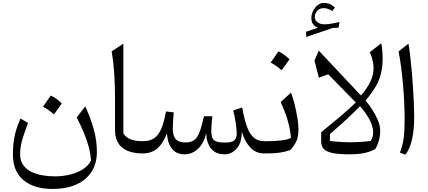

<svg xmlns="http://www.w3.org/2000/svg" viewBox="-20 -1038 2893 1299"><path d="M595.9 46Q580.5 81.4 543 105.9Q505.5 130.3 455.4 142.8Q405.3 155.2 351.4 155.2Q310.6 155.2 269 148.4Q227.4 141.6 193 124.9Q158.5 108.3 137.3 79Q116.1 49.7 116.1 4.4Q116.1 -46.4 133.2 -101.6Q150.3 -156.9 169.6 -206.2L119.1 -236.4Q92.7 -180.1 80 -122.6Q67.4 -65.1 67.4 7Q67.4 121.2 139 180.8Q210.6 240.4 336.3 240.4Q426.9 240.4 494 211.2Q561 181.9 598.2 125.9Q635.4 69.9 635.4 -9.5Q635.4 -86.9 615.4 -159.6Q595.5 -232.3 557.3 -318.4L498.5 -243.6Q527.5 -188.1 547.7 -139.4Q567.9 -90.7 580 -45.6Q592 -0.4 595.9 46ZM323 -391.3Q309.7 -371.7 297 -353.4Q284.3 -335 270.8 -316.2Q290.5 -305.6 309.4 -292.5Q328.3 -279.3 344.9 -264Q358.8 -282.8 372 -301.3Q385.2 -319.8 398.1 -338.1Q377.2 -358.6 358.7 -371.6Q340.1 -384.6 323 -391.3Z M814.7 -742.5 735.4 -690.6Q746.7 -626.7 752.4 -548Q758.1 -469.2 758.1 -376.2V-161.3Q758.1 -118.7 770.8 -88.3Q783.5 -57.9 808 -38.3Q832.5 -18.7 867.5 -9.4Q902.6 0 947.3 0H947.8V-82.9H947.3Q889.1 -82.9 859.2 -97.2Q829.3 -111.5 814.7 -134.9Z M1498.3 6Q1546.6 6 1580.6 -31.3Q1614.6 -68.6 1616.2 -146.2Q1638.1 -76.6 1674.8 -38.3Q1711.4 0 1768.6 0H1772.8V-82.9H1768.1Q1724 -82.9 1696.1 -107.6Q1668.2 -132.4 1650.2 -183Q1632.2 -233.6 1618.3 -310.9L1557.8 -290.5Q1570.6 -241.6 1576.1 -197.7Q1581.6 -153.8 1581.6 -134Q1581.6 -104.7 1565.9 -89.1Q1550.1 -73.4 1502.3 -73.4Q1447 -73.4 1428.3 -89.3Q1409.5 -105.3 1409.5 -151Q1409.5 -164.3 1410.7 -183.8Q1411.9 -203.2 1413.6 -221.9Q1415.3 -240.6 1416.7 -251.5H1359.8Q1344.6 -181 1329.4 -142.6Q1314.1 -104.2 1292.4 -89.3Q1270.6 -74.3 1235.5 -74.3Q1188.8 -74.3 1168.9 -96.9Q1148.9 -119.4 1148.9 -169.8Q1148.9 -186.9 1151 -219.1Q1153 -251.3 1155.4 -277.6L1103.2 -284.1Q1089.8 -210.1 1070.6 -165.8Q1051.4 -121.5 1022.1 -102.2Q992.7 -82.9 947.8 -82.9Q940 -82.9 936.1 -75.3Q932.2 -67.6 932.2 -51V-31.9Q932.2 -15.3 936.1 -7.6Q940 0 947.8 0Q984.5 0 1014.6 -14.4Q1044.6 -28.8 1068.1 -59Q1091.6 -89.2 1109.2 -135.8Q1114.2 -66.3 1144.7 -30.1Q1175.2 6.1 1227.7 6.1Q1280.2 6.1 1319.9 -31.7Q1359.6 -69.4 1374.8 -135.8Q1378.3 -66.3 1410.1 -30.1Q1441.8 6 1498.3 6Z M1863.5 -690Q1850.2 -670.5 1837.5 -652.1Q1824.8 -633.8 1811.3 -614.9Q1831 -604.4 1849.9 -591.2Q1868.8 -578 1885.4 -562.7Q1899.3 -581.5 1912.5 -600Q1925.7 -618.6 1938.6 -636.8Q1917.8 -657.3 1899.2 -670.3Q1880.6 -683.3 1863.5 -690ZM1772.9 0H1785.3Q1836 0 1872.3 -5.1Q1908.7 -10.3 1945.9 -23.7Q1975.6 -59.1 1987.4 -88.3Q1999.2 -117.4 1999.2 -161.7Q1999.2 -193.9 1992.1 -239.5Q1985.1 -285.2 1973.5 -331.4Q1961.9 -377.7 1948.5 -411.3L1878.9 -347.5Q1912.3 -275.6 1928.6 -215.1Q1945 -154.6 1948.6 -105.1Q1926.2 -93 1882.9 -88Q1839.7 -82.9 1791.7 -82.9H1772.9Q1765.1 -82.9 1761.2 -75.3Q1757.3 -67.6 1757.3 -51V-31.9Q1757.3 -15.3 1761.2 -7.6Q1765.1 0 1772.9 0Z M2415.6 -319.1Q2445.8 -285.7 2470.5 -245.6Q2495.2 -205.5 2502.9 -163.9Q2510.6 -122.2 2488.4 -84Q2441.4 -78.6 2395.3 -76.5Q2349.2 -74.4 2303.9 -76.5Q2258.5 -78.6 2212.2 -84.2L2212.3 -131.2Q2277.3 -186.5 2328.1 -234.2Q2378.8 -281.9 2415.6 -319.1ZM2387.4 -344.8Q2347.4 -305.5 2288.3 -255.3Q2229.2 -205.1 2153.1 -143.7V-77.9Q2153.1 -47.8 2171.5 -29.3Q2189.9 -10.8 2231.4 -2.4Q2272.9 6.1 2341.5 6.1Q2402.6 6.1 2442.6 -2Q2482.6 -10.1 2519.6 -30.1Q2535.6 -57.9 2544 -88.4Q2552.4 -118.9 2552.4 -151.9Q2552.4 -187.8 2536.4 -225.5Q2520.5 -263.1 2497.5 -297.8Q2474.6 -332.6 2453.5 -358.6Q2498.5 -410.5 2523.6 -455.5Q2548.7 -500.5 2558.7 -545.7Q2568.8 -591 2568.8 -643.3Q2568.8 -666.5 2566.6 -692.6Q2564.5 -718.7 2559.8 -745.4L2482.2 -685.2Q2505.9 -629.8 2507.2 -582.2Q2508.5 -534.6 2487.3 -488.7Q2466.1 -442.9 2422.1 -391.8L2136.7 -695.4L2107.6 -628.4L2137.4 -512L2200.6 -535.4ZM2109.9 -921.3Q2109.9 -946.1 2125.5 -964.4Q2141.1 -982.8 2170.6 -982.8Q2183.7 -982.8 2197.4 -978.5Q2211.2 -974.3 2227.9 -963L2246.2 -988.1Q2222.9 -1006.9 2206.8 -1012.6Q2190.7 -1018.2 2170.6 -1018.2Q2154.5 -1018.2 2139.3 -1009.8Q2124.2 -1001.3 2112.2 -986.6Q2100.2 -971.8 2093.4 -953.5Q2086.5 -935.1 2086.5 -914.9Q2086.5 -891.4 2097.8 -874.7Q2109 -857.9 2132 -851.2L2051 -823.1V-787.6L2231.5 -849.2L2270.7 -850.7L2276.8 -889.2Q2245.6 -881.8 2219 -877.6Q2192.5 -873.4 2173.8 -873.4Q2148.4 -873.4 2129.2 -886.9Q2109.9 -900.4 2109.9 -921.3Z M2743.4 -742.5 2676.5 -689.8Q2686 -643.1 2693.4 -586.3Q2700.9 -529.4 2706.4 -467.8Q2711.9 -406.1 2714.8 -345.3Q2717.6 -284.5 2717.6 -229.9Q2717.6 -149.3 2710.3 -98.8Q2703 -48.4 2685.4 -5.9L2722.4 8.6Q2752.4 -28.2 2767.3 -93.8Q2782.3 -159.4 2782.3 -248.1Q2782.3 -287.1 2780.1 -339Q2778 -390.9 2774.1 -448.3Q2770.1 -505.7 2765.3 -561.7Q2760.4 -617.7 2754.8 -664.8Q2749.2 -711.9 2743.4 -742.5Z"/></svg>

Font: Pinar-VF-FD
Style: Regular
Weight: 300
Designer: Amin Abedi
Version: Version 3.0